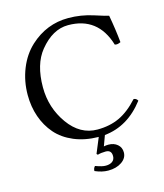

<svg xmlns="http://www.w3.org/2000/svg" viewBox="-125 -751 895 1045"><g transform="rotate(-15 323.0 -229.0)"><path d="M367.2 96.2Q341.3 96.2 321.8 102.1L315.9 96.2L351.6 9.8Q274.4 8.8 213.6 -16.8Q152.8 -42.5 114.7 -86.4Q76.7 -130.4 56.9 -187.3Q37.1 -244.1 37.1 -310.1Q37.1 -388.2 64.9 -457.5Q92.8 -526.9 143.1 -573.2Q235.8 -658.2 357.9 -658.2Q429.7 -658.2 498.3 -636Q566.9 -613.8 577.1 -612.8Q592.3 -529.8 599.1 -458Q580.1 -448.2 565.9 -453.1Q515.1 -621.1 347.2 -621.1Q259.8 -621.1 187.5 -532.2Q127.9 -459 127.9 -329.1Q127.9 -213.9 193.4 -122.3Q258.8 -30.8 356 -30.8Q425.8 -30.8 480.5 -56.4Q535.2 -82 587.9 -140.1Q603 -140.1 610.8 -125Q519 -4.9 386.7 8.3L365.2 66.9Q377.4 64 391.1 64Q421.9 64 441.9 81.1Q461.9 98.1 461.9 126Q461.9 158.2 431.4 179.2Q400.9 200.2 355 200.2Q319.8 200.2 280.8 183.1Q280.8 167 291 157.2Q329.1 171.4 349.1 170.9Q372.1 170.9 386 160.4Q399.9 149.9 399.9 130.9Q400.4 96.2 367.2 96.2Z"/></g></svg>

Font: Linux Libertine O
Style: Regular
Weight: 400
Designer: Philipp H. Poll
Foundry: Philipp H. Poll
Version: Version 5.3.0